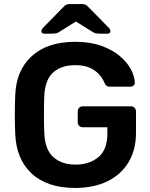

<svg xmlns="http://www.w3.org/2000/svg" viewBox="-20 -916 740 946"><path d="M350 10Q212 10 135.5 -61.5Q59 -133 55 -259Q53 -302 53 -351.5Q53 -401 55 -445Q59 -569 136.5 -639.5Q214 -710 350 -710Q424 -710 478.5 -690.5Q533 -671 569.5 -640.5Q606 -610 624.5 -575.5Q643 -541 644 -510Q645 -501 638.5 -495Q632 -489 623 -489H520Q503 -489 496 -505Q488 -526 471 -546.5Q454 -567 425 -581Q396 -595 350 -595Q282 -595 241.5 -558.5Q201 -522 198 -440Q195 -353 198 -264Q201 -179 242.5 -142Q284 -105 352 -105Q420 -105 464.5 -141.5Q509 -178 509 -258V-289H387Q377 -289 370 -296Q363 -303 363 -314V-367Q363 -378 370 -385Q377 -392 387 -392H626Q636 -392 643 -385Q650 -378 650 -367V-262Q650 -178 613.5 -117Q577 -56 509.5 -23Q442 10 350 10ZM199 -750Q184 -750 184 -763Q184 -771 193 -780L291 -880Q301 -891 308.5 -893.5Q316 -896 325 -896H383Q392 -896 399.5 -893.5Q407 -891 417 -880L515 -780Q524 -771 524 -763Q524 -750 509 -750H470Q462 -750 453.5 -751.5Q445 -753 439 -757L354 -810L269 -757Q263 -753 254.5 -751.5Q246 -750 238 -750Z"/></svg>

Font: Rubik Medium
Style: Regular
Weight: 500
Designer: Hubert and Fischer
Foundry: Hubert and Fischer
Version: Version 2.300; ttfautohint (v1.8.4.7-5d5b);gftools[0.9.30]